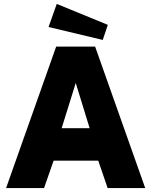

<svg xmlns="http://www.w3.org/2000/svg" viewBox="-20 -961 772 981"><path d="M270 -941 228 -823 505 -757 531 -834ZM11 0H205L254 -140H482L530 0H722L466 -723H267ZM295 -306 367 -537 438 -306Z"/></svg>

Font: United Sans Black
Style: Regular
Weight: 900
Designer: Pablo Impallari, Rodrigo Fuenzalida (Modified by Dan O. Williams)
Version: Version 1.000;PS 001.000;hotconv 1.0.88;makeotf.lib2.5.64775